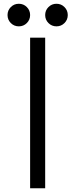

<svg xmlns="http://www.w3.org/2000/svg" viewBox="-20 -1000 400 1020"><path d="M340 -920Q340 -895 322.5 -877.5Q305 -860 280 -860Q255 -860 237.5 -877.5Q220 -895 220 -920Q220 -945 237.5 -962.5Q255 -980 280 -980Q305 -980 322.5 -962.5Q340 -945 340 -920ZM140 -920Q140 -895 122.5 -877.5Q105 -860 80 -860Q55 -860 37.5 -877.5Q20 -895 20 -920Q20 -945 37.5 -962.5Q55 -980 80 -980Q105 -980 122.5 -962.5Q140 -945 140 -920ZM220 0H140V-800H220Z"/></svg>

Font: Gauge
Style: Regular
Weight: 400
Designer: Daniel Pimley
Foundry: Daniel Pimley
Version: Version 2.0